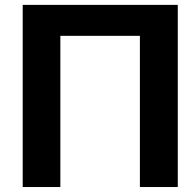

<svg xmlns="http://www.w3.org/2000/svg" viewBox="-20 -752 778 772"><path d="M222.7 0V-607.9H542.5V0H694.8V-732.4H71.3V0Z"/></svg>

Font: Winston
Style: Bold
Weight: 700
Designer: Vernon Adams, Kim Jin-seong, David Berlow, Cristiano Sobral
Foundry: The Winston Project Authors
Version: Version 3.004